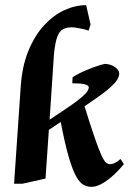

<svg xmlns="http://www.w3.org/2000/svg" viewBox="-20 -713 501 745"><path d="M34.6 0 60.5 -378.1Q65.8 -456.1 90 -515.4Q114.3 -574.6 150.4 -614.1Q186.6 -653.5 229.1 -673.3Q271.6 -693 314.4 -693L331.4 -617.8L323.6 -594Q313.9 -597.9 301.6 -600.6Q289.4 -603.3 277.8 -605.1Q266.2 -607 258.1 -607Q239.2 -607 225.1 -599.9Q210.9 -592.8 202.4 -570.6Q194 -548.4 189.5 -504.4L172.5 -248.6Q205.5 -270.5 233.1 -289Q260.7 -307.5 281.2 -323.1Q301.7 -338.6 313 -351.3Q324.2 -363.9 324.5 -374Q324.5 -382.3 308 -386.1Q291.5 -389.9 260.5 -389.9L261.6 -412.9Q270.7 -419.6 286.8 -427.8Q302.9 -436 321.7 -443.6Q340.5 -451.2 357.8 -457Q375.1 -462.7 386.7 -465Q399.7 -465 412.7 -459.9Q425.6 -454.7 434.1 -446Q442.6 -437.2 442.6 -427Q442.6 -415.9 434.1 -402.8Q425.5 -389.7 408.8 -374.6Q392.1 -359.5 366.7 -341.2Q341.2 -322.9 307.9 -300.6Q332 -223.6 347.5 -178.6Q363 -133.6 373 -111.7Q383 -89.7 390.6 -82.9Q398.2 -76.1 406.6 -76.1Q416.6 -76.1 426.6 -81.3Q436.5 -86.5 447.7 -96.1L460.7 -76.1Q434.7 -45.1 411.6 -25.7Q388.5 -6.4 369.6 2.8Q350.6 12 335.6 12Q319.6 12 304.9 4.6Q290.2 -2.8 276 -27.7Q261.7 -52.6 246.9 -103.2Q232 -153.8 215.6 -239.8L169.6 -209.1L156.6 -20.1L66.5 0Z"/></svg>

Font: Ancizar Serif Light
Style: Italic
Weight: 300
Italic angle: -4°
Designer: Cesar Puertas, Viviana Monsalve, Julian Moncada, Julian Prieto, Jose Castro, Felipe Aragon, Mariel Hernandez, Sara Alarc
Version: Version 8.100